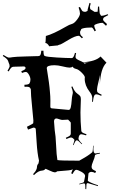

<svg xmlns="http://www.w3.org/2000/svg" viewBox="-48 -1194 823 1366"><path d="M575.7 -1127 588.9 -1173.8 597.2 -1169.4 591.8 -1147.5Q592.8 -1127.4 596.7 -1127.4L625 -1109.4Q639.6 -1109.4 646.5 -1110.4L649.4 -1147L657.2 -1147.5Q660.6 -1103 661.1 -1099.6L668 -1086.4Q670.9 -1081.5 672.9 -1081.5Q689 -1081.5 719.2 -1092.8L721.7 -1086.4Q687 -1069.8 687 -1064L685.1 -1054.2Q685.5 -1046.4 713.4 -1022.9L706.5 -1010.3Q685.1 -1031.7 680.2 -1031.7Q665.5 -1031.7 644 -1025.1Q622.6 -1018.6 622.6 -1012.2Q622.6 -1000.5 634.3 -976.6L625 -971.2Q611.8 -998.5 604 -998.5Q562.5 -998.5 538.6 -991.2Q528.8 -987.8 528.8 -984.6Q528.8 -981.4 526.9 -979.5L521.5 -967.8Q521.5 -954.1 525.1 -946.5Q528.8 -939 542.5 -929.2L534.7 -921.4Q518.1 -939.5 512.7 -939.5Q487.8 -939.5 439.2 -910.2Q390.6 -880.9 384 -878.7Q377.4 -876.5 371.1 -874.8Q364.7 -873 364.7 -871.1L303.7 -865.2Q303.7 -862.8 303.5 -862.8Q303.2 -862.8 301.8 -865.2Q289.1 -888.2 273.9 -888.2Q276.9 -888.2 278.3 -938Q332 -952.6 418.5 -1002.9Q446.3 -1019.5 463.1 -1023.4Q480 -1027.3 500.5 -1054.4Q521 -1081.5 521 -1097.4Q521 -1113.3 511.2 -1140.6L520.5 -1144.5Q536.6 -1112.3 543.5 -1112.3L557.6 -1109.4Q564.5 -1111.3 568.8 -1113.3Q570.8 -1113.8 572.3 -1115.2Q573.7 -1116.7 574.7 -1117.4Q575.7 -1118.2 575.7 -1122.1ZM206.5 -272.9Q206.5 -286.1 189.5 -286.1Q186.5 -286.1 151.4 -272L143.6 -292Q188.5 -314 188.5 -317.9L189.5 -336.9Q189.9 -341.8 180.4 -433.8Q170.9 -525.9 171.4 -558.1Q168 -568.4 162.1 -572.8Q156.2 -577.1 140.6 -577.1L126.5 -576.2L125.5 -590.8Q156.2 -591.8 161.6 -600.6Q168.5 -611.8 168.5 -627.9Q168.5 -644 157.5 -663.1Q146.5 -682.1 135.7 -682.1Q125 -682.1 108.4 -674.8L103.5 -687Q123 -695.3 128.7 -700.2Q134.3 -705.1 134.3 -712.9Q129.4 -721.2 121.6 -721.2L49.3 -719.2Q40 -719.2 33 -713.4Q25.9 -707.5 13.7 -686L5.4 -689.9Q20.5 -715.8 20.5 -723.1Q20.5 -730.5 18.8 -735.4Q17.1 -740.2 14.2 -746.8Q11.2 -753.4 9.8 -759.8Q5.4 -775.4 -28.3 -795.9L-23.4 -803.2Q5.4 -784.2 15.4 -784.2Q25.4 -784.2 42.5 -787.4Q59.6 -790.5 137.7 -792.5Q215.8 -794.4 221.7 -794.9L219.2 -793.9Q229 -794.9 233.4 -796.9Q243.7 -801.8 245.6 -833H261.2Q261.2 -799.3 270 -795.9Q284.7 -789.1 356.2 -784.9Q427.7 -780.8 462.4 -780.8Q476.1 -780.8 485.4 -817.9L493.7 -815.9Q489.3 -799.8 489.3 -790Q489.3 -780.3 497.8 -774.2Q506.3 -768.1 521.2 -761.7Q536.1 -755.4 542.5 -751Q632.3 -756.8 667.5 -792L709.5 -748Q667 -707 662.6 -591.8V-660.2Q660.6 -643.6 651.6 -607.4Q642.6 -571.3 642.1 -556.6Q641.6 -542 647.2 -536.4Q652.8 -530.8 675.3 -520L672.4 -512.2Q647.9 -522.9 639.6 -522.9Q631.3 -522.9 627.9 -520.5Q617.2 -513.2 613.3 -469.2L607.4 -470.2Q608.4 -481 608.4 -494.9Q608.4 -508.8 603.8 -518.8Q599.1 -528.8 589.8 -541Q554.7 -585.9 554.7 -633.8L555.7 -643.1Q555.7 -654.8 533 -677.5Q510.3 -700.2 492.7 -703.9Q475.1 -707.5 468.3 -720.2Q461.4 -712.9 447 -712.9Q432.6 -712.9 398.2 -721.4Q363.8 -730 340.3 -730Q284.7 -730 284.7 -709Q288.1 -686.5 292.2 -660.2Q296.4 -633.8 299.8 -609.6Q303.2 -585.4 304.2 -573.5Q305.2 -561.5 307.1 -542Q310.5 -507.3 310.5 -478.8Q310.5 -450.2 310.1 -436.5Q309.6 -422.9 323.2 -422.9L440.4 -412.1Q451.2 -412.1 455.6 -430.7Q460 -449.2 461.9 -478.3Q463.9 -507.3 467 -517.6Q470.2 -527.8 470.2 -537.6Q470.2 -547.4 459.5 -576.2L467.3 -579.1Q481.4 -542.5 501 -528.8Q520 -515.6 523.7 -508.1Q527.3 -500.5 527.3 -486.8L524.4 -394Q524.4 -328.1 530.3 -265.1Q530.3 -257.3 537.1 -252Q543.9 -246.6 567.4 -238.8L564.5 -231Q537.1 -238.8 531.2 -238.8Q512.7 -238.8 510.3 -207Q510.3 -197.3 536.6 -170.9L533.7 -168Q507.3 -195.8 499.5 -195.8H497.6Q488.3 -195.8 475.6 -161.1L471.7 -163.1Q481.4 -191.9 481.4 -196.8Q481.4 -201.7 478.5 -203.1L470.2 -210.9Q463.9 -215.8 456.5 -215.8Q449.2 -215.8 424.3 -205.1L420.4 -213.9Q443.4 -223.6 449.5 -229.5Q455.6 -235.4 455.6 -244.1V-320.8Q455.6 -323.7 446 -333Q436.5 -342.3 436.5 -342.8L396.5 -340.8Q388.7 -340.3 373.8 -345.7Q358.9 -351.1 353.5 -351.1Q336.4 -351.1 336.4 -329.1L341.3 -267.1Q348.1 -231 351.1 -160.2Q354 -89.4 360.4 -55.2Q379.4 -50.8 515.6 -50.8Q521.5 -54.2 534.9 -61.8Q548.3 -69.3 555.7 -73.7Q563 -78.1 573.7 -85Q591.8 -96.7 608.4 -110.8Q613.3 -119.6 614.3 -157.2H617.7L616.2 -134.8Q616.2 -102.1 631.3 -102.1Q635.7 -102.1 662.6 -106.9L663.6 -102.1Q632.3 -95.7 629.6 -92.5Q627 -89.4 626.2 -81.1Q625.5 -72.8 614.5 -46.4Q603.5 -20 603.5 -8.5Q603.5 2.9 609.6 9.3Q615.7 15.6 635.3 23.9L629.4 37.1Q615.2 28.8 602.3 28.8Q589.4 28.8 581.5 40L576.7 90.8Q576.7 95.2 599.6 105.7Q622.6 116.2 649.4 124L648.4 129.9L577.6 108.9Q570.8 108.9 569.3 112.3Q567.9 115.7 567.4 116.2L565.4 151.9L559.6 150.9Q559.1 145 559.1 137Q559.1 128.9 558.8 125.2Q558.6 121.6 557.6 117.7Q556.6 110.8 549.6 110.8Q542.5 110.8 516.6 118.2L515.6 113.8Q545.4 105.5 547.9 102.3Q550.3 99.1 550.3 96.2L557.6 58.1Q557.6 43.5 532 28.8Q506.3 14.2 493.7 14.2Q483.4 14.2 468.3 43.9L458.5 39.1Q460.9 31.2 465.3 21.5Q469.7 11.7 470.2 8.8Q467.3 16.6 417.2 20Q367.2 23.4 358.4 24.9Q352.5 32.2 342.3 32.2Q332 32.2 307.9 20.8Q283.7 9.3 276.4 6.8Q265.6 19 252 19.5Q224.6 20.5 193.4 51.8L187.5 44.9Q188.5 43 196.5 34.2Q204.6 25.4 209.7 14.4Q214.8 3.4 214.8 -2.9Q214.8 -20 225.6 -30.8L227.5 -40L229.5 -50.8Q217.3 -104.5 212.9 -178Q208.5 -251.5 206.5 -272.9ZM545.4 -749 553.2 -741.2Q565.4 -747.1 584.5 -747.1ZM133.3 -714.8 134.3 -713.9Z"/></svg>

Font: Eater Caps
Style: Regular
Weight: 400
Version: Version 001.002